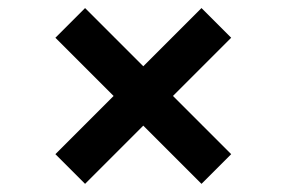

<svg xmlns="http://www.w3.org/2000/svg" viewBox="-20 -592 700 469"><path d="M544.7 -215.4 472.2 -142.9 115.3 -499.8 187.8 -572.3ZM472.2 -572.3 544.7 -499.8 187.8 -142.9 115.3 -215.4Z"/></svg>

Font: Wix Madefor Display
Style: Regular
Weight: 400
Designer: Dalton Maag Ltd
Foundry: Dalton Maag Ltd
Version: Version 3.100